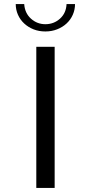

<svg xmlns="http://www.w3.org/2000/svg" viewBox="-20 -932 451 952"><path d="M160 -700V0H251V-700ZM58 -912Q58 -884 69 -859Q80 -834 100 -815.5Q120 -797 146.5 -786.5Q173 -776 205 -776Q236 -776 263 -786.5Q290 -797 310 -815.5Q330 -834 341 -859Q352 -884 352 -912H310Q308 -867 277.5 -839.5Q247 -812 205 -812Q164 -812 133.5 -839.5Q103 -867 100 -912Z"/></svg>

Font: Tenor Sans
Style: Regular
Weight: 400
Designer: Denis Masharov
Foundry: Denis Masharov
Version: Version 1.1